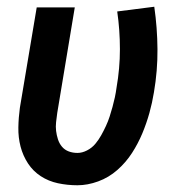

<svg xmlns="http://www.w3.org/2000/svg" viewBox="-20 -542 540 570"><path d="M210 8Q180 8 152 2Q124 -4 101 -19Q78 -34 63 -57Q48 -80 41 -107Q34 -134 34.5 -163.5Q35 -193 39 -222L89 -520H202L150 -207Q148 -193 146.5 -179.5Q145 -166 146.5 -153.5Q148 -141 152 -128.5Q156 -116 164 -106.5Q172 -97 184 -92.5Q196 -88 210 -88Q224 -88 238.5 -95.5Q253 -103 263 -115Q273 -127 280.5 -140.5Q288 -154 294.5 -168Q301 -182 305.5 -196Q310 -210 314 -224.5Q318 -239 321 -253Q324 -267 326 -282Q336 -339 336 -396Q336 -453 328 -508L438 -522Q447 -460 447.5 -396Q448 -332 437 -268Q432 -237 423.5 -206.5Q415 -176 402.5 -146Q390 -116 372 -88Q354 -60 328.5 -37.5Q303 -15 271.5 -3.5Q240 8 210 8Z"/></svg>

Font: Iosevka
Style: Bold Italic
Weight: 700
Italic angle: -9°
Monospace: yes
Designer: Belleve Invis
Foundry: Belleve Invis
Version: Version 32.5.0; ttfautohint (v1.8.4)